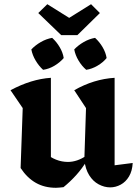

<svg xmlns="http://www.w3.org/2000/svg" viewBox="-20 -882 651 913"><path d="M525 -96 611 -107Q609 -69 593.5 -43Q578 -17 554 -4Q530 9 504 9Q476 9 449 -5.5Q422 -20 404 -49Q386 -78 381 -121L389 -368L333 -453Q426 -506 525 -512ZM282 8Q272 9 263 10Q254 11 246 11Q192 11 150.5 -12.5Q109 -36 78 -83L194 -155Q245 -112 303 -112Q347 -112 391 -142L395 -121Q371 -81 342.5 -49.5Q314 -18 282 8ZM78 -83 88 -368 30 -453Q129 -506 222 -512V-97ZM228 -702Q249 -683 264 -657.5Q279 -632 283 -606Q265 -585 239 -569.5Q213 -554 185 -550Q165 -568 149.5 -594Q134 -620 129 -647Q148 -667 174 -682Q200 -697 228 -702ZM432 -702Q453 -683 468 -657.5Q483 -632 487 -606Q470 -585 443.5 -569.5Q417 -554 390 -550Q369 -568 353.5 -594Q338 -620 333 -647Q352 -667 378 -682Q404 -697 432 -702ZM413 -862 455 -820 348 -715H271L162 -820L205 -862L309 -797Z"/></svg>

Font: Piazzolla Thin ExtraBold
Style: Regular
Weight: 800
Version: Version 2.005